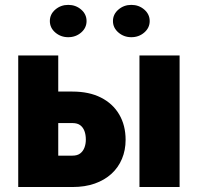

<svg xmlns="http://www.w3.org/2000/svg" viewBox="-20 -751 796 771"><path d="M150.4 -383.3H271Q337.9 -383.3 385.5 -359.1Q433.1 -335 458.7 -291.3Q484.4 -247.6 484.4 -189.5Q484.4 -147.9 469.7 -113Q455.1 -78.1 427.5 -53Q399.9 -27.8 360.6 -13.9Q321.3 0 271 0H53.2V-528.3H213.9V-126H271Q290.5 -126 302 -134.8Q313.5 -143.6 319.1 -158.2Q324.7 -172.9 324.7 -190.4Q324.7 -210 319.1 -224.9Q313.5 -239.7 302 -248.3Q290.5 -256.8 271 -256.8H150.4ZM701.2 -528.3V0H540V-528.3ZM180.2 -666.5Q180.2 -693.8 202.1 -712.6Q224.1 -731.4 253.9 -731.4Q284.2 -731.4 305.9 -712.6Q327.6 -693.8 327.6 -666.5Q327.6 -639.2 305.9 -620.4Q284.2 -601.6 253.9 -601.6Q224.1 -601.6 202.1 -620.4Q180.2 -639.2 180.2 -666.5ZM433.6 -666.5Q433.6 -693.8 455.6 -712.6Q477.5 -731.4 507.3 -731.4Q537.6 -731.4 559.3 -712.6Q581.1 -693.8 581.1 -666.5Q581.1 -639.2 559.3 -620.4Q537.6 -601.6 507.3 -601.6Q477.5 -601.6 455.6 -620.4Q433.6 -639.2 433.6 -666.5Z"/></svg>

Font: Roboto Condensed Black
Style: Regular
Weight: 900
Designer: Christian Robertson
Foundry: Google
Version: Version 3.008; 2023